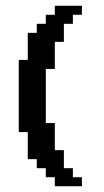

<svg xmlns="http://www.w3.org/2000/svg" viewBox="-20 -645 361 665"><path d="M169.9 0V-31.2H138.7V-62.5H107.4V-93.8H76.2V-187.5H44.9V-437.5H76.2V-531.2H107.4V-562.5H138.7V-593.8H169.9V-625H263.7V-593.8H232.4V-562.5H201.2V-500H169.9V-406.2H138.7V-218.8H169.9V-125H201.2V-62.5H232.4V-31.2H263.7V0Z"/></svg>

Font: Terminal Grotesque
Style: Regular
Weight: 400
Designer: Raphaël Bastide
Foundry: http://raphaelbastide.com
Version: Version 1.0